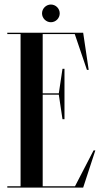

<svg xmlns="http://www.w3.org/2000/svg" viewBox="-20 -848 459 868"><path d="M210 -747.5C232 -747.5 250 -765.5 250 -787.5C250 -809.5 232 -827.5 210 -827.5C188.5 -827.5 170 -809.5 170 -787.5C170 -765.5 188.5 -747.5 210 -747.5ZM319.1 -6H173V-420H245.9L262.5 -309H271.5V-537H262.5L245.9 -426H173V-694H318L373 -532H381L356 -700H13V-694H73V-6H13V0H356L411 -168H403Z"/></svg>

Font: Picaflor 72 pt
Style: Regular
Weight: 400
Designer: Ariel Martín Pérez
Foundry: Tunera Type Foundry
Version: Version 1.000;hotconv 1.0.109;makeotfexe 2.5.65596